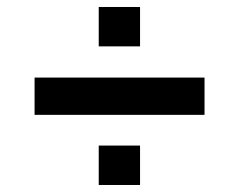

<svg xmlns="http://www.w3.org/2000/svg" viewBox="-20 -531 681 547"><path d="M78.5 -203.8V-310H562.7V-203.8ZM261.3 -4V-116.3H379V-4ZM261.3 -398.9V-511.1H379V-398.9Z"/></svg>

Font: Archivo Variable SemiBold
Style: Regular
Weight: 600
Designer: Hector Gatti
Foundry: Omnibus-Type
Version: Version 2.001